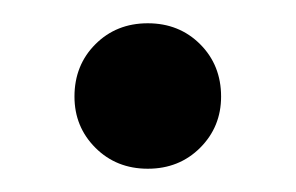

<svg xmlns="http://www.w3.org/2000/svg" viewBox="-20 -442 254 165"><path d="M107 -297Q80 -297 62 -315Q44 -333 44 -359Q44 -386 62 -404Q80 -422 107 -422Q134 -422 152 -404Q170 -386 170 -359Q170 -333 152 -315Q134 -297 107 -297Z"/></svg>

Font: Asap Condensed SemiBold
Style: Regular
Weight: 600
Width: 3
Designer: Pablo Cosgaya
Foundry: Omnibus-Type
Version: Version 3.001; ttfautohint (v1.8.4.7-5d5b)